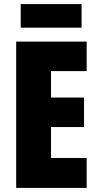

<svg xmlns="http://www.w3.org/2000/svg" viewBox="-20 -917 483 937"><path d="M378 -897H81V-782H378ZM403 0V-146H229V-297H390V-441H229V-570H403V-714H59V0Z"/></svg>

Font: Noto Sans Georgian ExtraCondensed Black
Style: Regular
Weight: 900
Width: 2
Designer: Monotype Design Team, Akaki Razmadze
Foundry: Google LLC
Version: Version 2.005